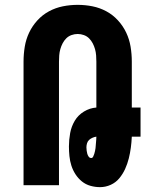

<svg xmlns="http://www.w3.org/2000/svg" viewBox="-20 -763 640 791"><path d="M392 8Q372 8 352.5 2.5Q333 -3 317.5 -15.5Q302 -28 291 -45Q280 -62 274 -81Q268 -100 266 -120Q264 -140 264 -159V-160Q264 -187 269 -214.5Q274 -242 288 -265.5Q302 -289 326 -303.5Q350 -318 377 -320V-509Q377 -522 376 -535Q375 -548 371.5 -560.5Q368 -573 362 -584.5Q356 -596 347 -605Q338 -614 325.5 -618.5Q313 -623 300 -623Q287 -623 274.5 -618.5Q262 -614 253 -605Q244 -596 238 -584.5Q232 -573 228.5 -560.5Q225 -548 224 -535Q223 -522 223 -509V0H77V-509Q77 -540 82 -570.5Q87 -601 100 -628.5Q113 -656 134 -679Q155 -702 182 -716.5Q209 -731 239 -737Q269 -743 300 -743Q331 -743 361 -737Q391 -731 418 -716.5Q445 -702 466 -679Q487 -656 500 -628.5Q513 -601 518 -570.5Q523 -540 523 -509V-320H559V-200H523Q522 -177 519 -154.5Q516 -132 510.5 -110Q505 -88 495.5 -67Q486 -46 471.5 -28.5Q457 -11 436 -1.5Q415 8 392 8ZM356 -112Q361 -112 364 -118Q367 -124 368.5 -129.5Q370 -135 371.5 -141Q373 -147 373.5 -152.5Q374 -158 374.5 -164Q375 -170 375.5 -176Q376 -182 376.5 -188Q377 -194 377 -200Q369 -199 361 -195.5Q353 -192 347 -186.5Q341 -181 338.5 -172.5Q336 -164 336 -156Q336 -149 337 -142.5Q338 -136 339.5 -130Q341 -124 345 -118Q349 -112 356 -112Z"/></svg>

Font: Iosevka Heavy Extended
Style: Regular
Weight: 900
Width: 7
Monospace: yes
Designer: Belleve Invis
Foundry: Belleve Invis
Version: Version 32.5.0; ttfautohint (v1.8.4)